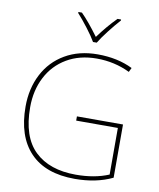

<svg xmlns="http://www.w3.org/2000/svg" viewBox="-101 -1027 922 1116"><g transform="rotate(10 360.0 -469.5)"><path d="M639 -350V-36Q544 10 417 10Q244 10 153.5 -84.5Q63 -179 63 -355Q63 -461 106.5 -545.5Q150 -630 232 -678Q314 -726 424 -726Q542 -726 631 -682L619 -657Q528 -701 423 -701Q322 -701 246.5 -656.5Q171 -612 130.5 -533.5Q90 -455 90 -356Q90 -181 176.5 -98Q263 -15 419 -15Q530 -15 613 -50V-325H367V-350ZM522 -943Q492 -910 457.5 -865.5Q423 -821 406 -792H384Q367 -822 333 -866.5Q299 -911 270 -943V-949H291Q336 -904 395 -824Q448 -896 501 -949H522Z"/></g></svg>

Font: Noto Sans UI Thin
Style: Regular
Weight: 250
Designer: Monotype Design Team
Foundry: Monotype Imaging Inc.
Version: Version 1.001